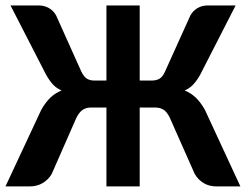

<svg xmlns="http://www.w3.org/2000/svg" viewBox="-25 -668 882 688"><path d="M114.3 -648.4Q133.3 -648.4 149.7 -639.4Q166 -630.4 175.8 -613.3L266.6 -411.1Q276.4 -391.6 287.4 -385.5Q298.3 -379.4 312.5 -379.4H356.4V-648.4H475.6V-379.4H519.5Q534.2 -379.4 545.7 -385.5Q557.1 -391.6 565.9 -410.6L657.2 -612.8Q667 -629.9 683.1 -639.2Q699.2 -648.4 718.3 -648.4H819.3L692.4 -400.4Q680.7 -379.4 667.7 -365.5Q654.8 -351.6 636.7 -343.8Q658.7 -335 676.3 -318.4Q693.8 -301.8 709.5 -273.9L836.4 0H751.5Q724.1 0 704.6 -12Q685.1 -23.9 672.9 -44.4L583 -247.1Q573.2 -267.1 560.8 -274.9Q548.3 -282.7 530.8 -282.7H475.6V0H356.4V-282.7H301.8Q284.2 -282.7 271.7 -274.7Q259.3 -266.6 249 -246.6L160.2 -44.4Q147.9 -23.9 127.9 -12Q107.9 0 80.6 0H-5.4L122.6 -273.9Q138.2 -301.8 155.8 -318.4Q173.3 -335 195.8 -343.8Q177.2 -351.6 164.6 -365.5Q151.9 -379.4 140.1 -400.4L12.7 -648.4Z"/></svg>

Font: Carlito
Style: Bold
Weight: 700
Designer: Lukasz Dziedzic
Foundry: tyPoland Lukasz Dziedzic
Version: Version 1.104